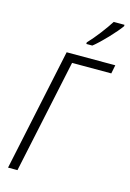

<svg xmlns="http://www.w3.org/2000/svg" viewBox="-139 -1015 736 1083"><g transform="rotate(15 228.5 -474.0)"><path d="M22 0 173 -714H457L447 -664H218L77 0ZM268 -788H303Q337 -815 381.5 -862Q426 -909 448 -940V-948H385Q365 -916 332.5 -873.5Q300 -831 268 -797Z"/></g></svg>

Font: Noto Sans Display SemiCondensed Light
Style: Italic
Weight: 300
Width: 4
Italic angle: -12°
Designer: Monotype Design Team
Foundry: Monotype Imaging Inc.
Version: Version 1.900